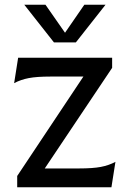

<svg xmlns="http://www.w3.org/2000/svg" viewBox="-20 -795 550 815"><path d="M456 -550V-507L170 -80H316Q374 -80 408 -86.5Q442 -93 470 -108L453 0H53V-48L334 -470H194Q136 -470 102 -463.5Q68 -457 40 -442L57 -550ZM173 -775 256 -656 338 -775H428L302 -615H209L83 -775Z"/></svg>

Font: Faculty Glyphic
Style: Regular
Weight: 400
Designer: Koto Studio, Dylan Young
Foundry: Koto Studio
Version: Version 1.004; ttfautohint (v1.8.4.7-5d5b)